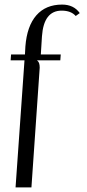

<svg xmlns="http://www.w3.org/2000/svg" viewBox="-20 -688 378 838"><path d="M310.5 -618.2Q290 -641.6 249 -641.6Q170.9 -641.6 163.1 -529.3L158.2 -450.2H245.1L243.2 -424.8H142.6V-422.9Q153.3 -417 153.3 -392.6L117.2 129.9H47.9L86.9 -424.8H26.4L28.3 -450.2H88.9L90.8 -485.4Q97.7 -574.2 138.7 -621.1Q179.7 -668 251 -668Q301.8 -668 328.1 -630.9Z"/></svg>

Font: FoglihtenNo07
Style: Regular
Weight: 500
Designer: gluk (gluksza@wp.pl)
Foundry: gluk (gluksza@wp.pl)
Version: Version 0.871